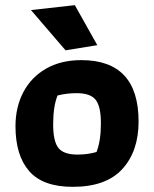

<svg xmlns="http://www.w3.org/2000/svg" viewBox="-20 -715 597 744"><path d="M100 -676 270 -695 357 -540 234 -520ZM40 -226Q40 -300 70.5 -358Q101 -416 158.5 -449Q216 -482 295 -482Q517 -482 517 -244Q517 -129 454 -60Q391 9 262 9Q146 9 93 -52Q40 -113 40 -226ZM354 -126Q371 -169 371 -237Q371 -303 350.5 -328.5Q330 -354 277 -354Q239 -354 203 -345Q186 -303 186 -233Q186 -167 206.5 -141.5Q227 -116 280 -116Q320 -116 354 -126Z"/></svg>

Font: Athiti
Style: Bold
Weight: 700
Designer: CadsonDemak Team
Foundry: CadsonDemak
Version: Version 1.033